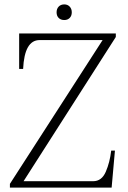

<svg xmlns="http://www.w3.org/2000/svg" viewBox="-20 -852 581 872"><path d="M237 -796Q237 -812 246.5 -822Q256 -832 272 -832Q287 -832 296.5 -822Q306 -812 306 -796Q306 -780 296.5 -770.5Q287 -761 272 -761Q256 -761 246.5 -770.5Q237 -780 237 -796ZM25 -17 446 -670H160Q91 -670 85 -539H67V-700H506V-684L87 -29H403Q442 -29 460.5 -72Q479 -115 485 -168H502L487 0H25Z"/></svg>

Font: Taviraj ExtraLight
Style: Regular
Weight: 200
Designer: Katatrad Team
Foundry: CadsonDemak
Version: Version 1.030